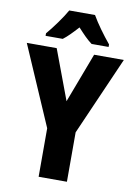

<svg xmlns="http://www.w3.org/2000/svg" viewBox="-100 -993 742 1056"><g transform="rotate(10 271.0 -465.0)"><path d="M343 -930H199C178 -891 127 -821 95 -784V-770H191C215 -788 240 -814 271 -848C301 -815 326 -789 352 -770H447V-784C409 -830 368 -886 343 -930ZM271 -436 167 -714H0L192 -271V0H350V-276L542 -714H376Z"/></g></svg>

Font: Noto Sans Lao Looped Condensed ExtraBold
Style: Regular
Weight: 800
Width: 3
Designer: Mark Frömberg, Ben Mitchell
Foundry: The Fontpad Ltd
Version: Version 1.002